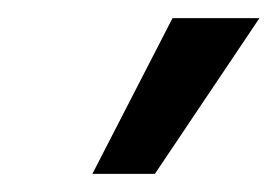

<svg xmlns="http://www.w3.org/2000/svg" viewBox="-20 -800 306 212"><path d="M82 -608 170.5 -780H266.5L151 -608Z"/></svg>

Font: Mohave Light Medium
Style: Italic
Weight: 500
Italic angle: -8°
Version: Version 2.003